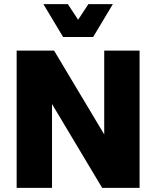

<svg xmlns="http://www.w3.org/2000/svg" viewBox="-20 -914 760 934"><path d="M61 0V-668H243L487 -260V-668H659V0H477L233 -408V0ZM287 -734 191 -894H310L360 -818L410 -894H529L433 -734Z"/></svg>

Font: Gantari ExtraBold
Style: Regular
Weight: 800
Version: Version 1.000